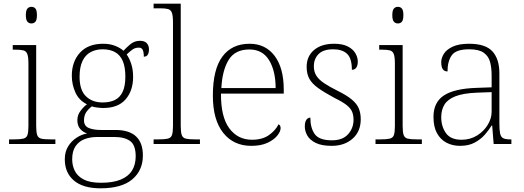

<svg xmlns="http://www.w3.org/2000/svg" viewBox="-20 -780 2840 1040"><path d="M29 0V-25H56Q89 -25 106 -29Q123 -33 128.5 -48Q134 -63 134 -97V-435Q134 -471 128 -487Q122 -503 107 -507Q92 -511 64 -511H49V-536H176V-98Q176 -64 181.5 -48.5Q187 -33 203.5 -29Q220 -25 254 -25H280V0ZM150 -653Q137 -653 128.5 -662.5Q120 -672 120 -698Q120 -724 128.5 -733.5Q137 -743 150 -743Q164 -743 172 -733.5Q180 -724 180 -698Q180 -672 172 -662.5Q164 -653 150 -653Z M524 240Q430 240 380.5 198Q331 156 331 83Q331 42 349 13Q367 -16 394.5 -34Q422 -52 452 -57Q430 -64 414.5 -81.5Q399 -99 399 -129Q399 -157 416.5 -180Q434 -203 451 -215Q407 -237 388 -280Q369 -323 369 -370Q369 -446 413 -494.5Q457 -543 539 -543Q575 -543 603 -532Q631 -521 649 -505Q662 -520 685 -539.5Q708 -559 738 -559Q764 -559 775.5 -545.5Q787 -532 787 -513Q787 -495 780.5 -484Q774 -473 759 -473Q759 -498 753 -510Q747 -522 732 -522Q712 -522 697.5 -511.5Q683 -501 666 -485Q680 -466 690.5 -435Q701 -404 701 -364Q701 -289 660.5 -242Q620 -195 539 -195Q527 -195 506.5 -197.5Q486 -200 478 -204Q460 -191 447.5 -173Q435 -155 435 -128Q435 -98 460.5 -87Q486 -76 526 -76H605Q680 -76 717 -41Q754 -6 754 62Q754 143 696.5 191.5Q639 240 524 240ZM527 210Q592 210 633.5 193Q675 176 695 144Q715 112 715 67Q715 6 685 -16Q655 -38 599 -38H507Q469 -38 438.5 -26.5Q408 -15 389.5 11.5Q371 38 371 83Q371 117 385.5 146Q400 175 434 192.5Q468 210 527 210ZM536 -225Q575 -225 602.5 -238.5Q630 -252 644.5 -283Q659 -314 659 -365Q659 -417 645 -449.5Q631 -482 603.5 -497.5Q576 -513 536 -513Q499 -513 470.5 -497.5Q442 -482 426.5 -449Q411 -416 411 -364Q411 -292 445.5 -258.5Q480 -225 536 -225Z M812 0V-25H839Q872 -25 889 -29Q906 -33 911.5 -48.5Q917 -64 917 -98V-659Q917 -695 911 -711Q905 -727 890 -731Q875 -735 847 -735H812V-760H959V-98Q959 -64 964.5 -48.5Q970 -33 986.5 -29Q1003 -25 1037 -25H1063V0Z M1341 10Q1245 10 1189 -60.5Q1133 -131 1133 -262Q1133 -404 1184.5 -473.5Q1236 -543 1332 -543Q1418 -543 1467.5 -477.5Q1517 -412 1517 -294V-273H1177Q1176 -147 1222 -85Q1268 -23 1345 -23Q1401 -23 1436.5 -48Q1472 -73 1489 -107Q1494 -104 1497 -99Q1500 -94 1500 -86Q1500 -68 1482 -45.5Q1464 -23 1429 -6.5Q1394 10 1341 10ZM1473 -303Q1473 -396 1437.5 -454Q1402 -512 1331 -512Q1253 -512 1218.5 -455.5Q1184 -399 1179 -303Z M1777 10Q1722 10 1690 -6Q1658 -22 1644.5 -46Q1631 -70 1631 -95Q1631 -112 1635 -122.5Q1639 -133 1646 -138Q1653 -143 1661 -143Q1661 -87 1685 -53.5Q1709 -20 1778 -20Q1836 -20 1865.5 -53Q1895 -86 1895 -131Q1895 -155 1887.5 -174Q1880 -193 1858 -210.5Q1836 -228 1793 -249Q1737 -279 1703.5 -303Q1670 -327 1655.5 -353.5Q1641 -380 1641 -418Q1641 -475 1681 -509Q1721 -543 1790 -543Q1835 -543 1863.5 -528.5Q1892 -514 1905 -491.5Q1918 -469 1918 -447Q1918 -426 1910 -414Q1902 -402 1886 -402Q1886 -464 1860 -488.5Q1834 -513 1785 -513Q1731 -513 1705.5 -487Q1680 -461 1680 -421Q1680 -390 1694.5 -368.5Q1709 -347 1737 -328.5Q1765 -310 1807 -289Q1858 -264 1885.5 -241Q1913 -218 1923.5 -192.5Q1934 -167 1934 -134Q1934 -68 1890 -29Q1846 10 1777 10Z M2014 0V-25H2041Q2074 -25 2091 -29Q2108 -33 2113.5 -48Q2119 -63 2119 -97V-435Q2119 -471 2113 -487Q2107 -503 2092 -507Q2077 -511 2049 -511H2034V-536H2161V-98Q2161 -64 2166.5 -48.5Q2172 -33 2188.5 -29Q2205 -25 2239 -25H2265V0ZM2135 -653Q2122 -653 2113.5 -662.5Q2105 -672 2105 -698Q2105 -724 2113.5 -733.5Q2122 -743 2135 -743Q2149 -743 2157 -733.5Q2165 -724 2165 -698Q2165 -672 2157 -662.5Q2149 -653 2135 -653Z M2472 10Q2431 10 2398.5 -7Q2366 -24 2347 -58.5Q2328 -93 2328 -147Q2328 -226 2384.5 -263Q2441 -300 2560 -304L2643 -307V-371Q2643 -413 2634.5 -444.5Q2626 -476 2600 -494.5Q2574 -513 2521 -513Q2450 -513 2427 -480.5Q2404 -448 2404 -393Q2387 -393 2378.5 -405Q2370 -417 2370 -443Q2370 -466 2384.5 -489Q2399 -512 2432.5 -527.5Q2466 -543 2521 -543Q2610 -543 2647.5 -501.5Q2685 -460 2685 -383V-111Q2685 -75 2689 -56.5Q2693 -38 2705.5 -31.5Q2718 -25 2744 -25H2750V0H2654L2646 -100H2643Q2629 -77 2607 -51.5Q2585 -26 2552 -8Q2519 10 2472 10ZM2480 -23Q2527 -23 2564 -46Q2601 -69 2622 -104Q2643 -139 2643 -174V-281L2562 -278Q2489 -275 2447 -258.5Q2405 -242 2387.5 -213.5Q2370 -185 2370 -145Q2370 -95 2395.5 -59Q2421 -23 2480 -23Z"/></svg>

Font: Noto Serif Hentaigana ExtraLight
Style: Regular
Weight: 200
Designer: Kazuhiro Yamada
Foundry: nipponia
Version: Version 1.000